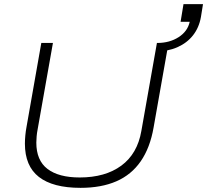

<svg xmlns="http://www.w3.org/2000/svg" viewBox="-20 -893 998 925"><path d="M368 12Q235 12 167.5 -40.5Q100 -93 100 -201Q100 -219 102 -240.5Q104 -262 108 -283L179 -686H235L161 -268Q158 -253 156.5 -236Q155 -219 155 -206Q155 -120 209 -79Q263 -38 364 -38Q487 -38 564.5 -95Q642 -152 661 -262L736 -686H792L720 -279Q703 -181 658 -116Q613 -51 540.5 -19.5Q468 12 368 12ZM729 -645 737 -686Q797 -686 840.5 -714Q884 -742 894 -788H850L864 -873H958L948 -811Q939 -760 910 -723Q881 -686 834.5 -665.5Q788 -645 729 -645Z"/></svg>

Font: Archivo SemiExpanded Thin
Style: Italic
Weight: 250
Width: 6
Italic angle: -10°
Designer: Hector Gatti
Foundry: Omnibus-Type
Version: Version 2.001